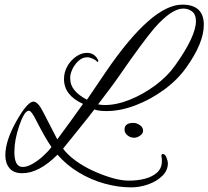

<svg xmlns="http://www.w3.org/2000/svg" viewBox="-20 -699 899 828"><path d="M545 109Q489 109 430 92.5Q371 76 318.5 44Q266 12 228 -32Q148 48 76 48Q39 48 21 26.5Q3 5 3 -29Q3 -92 51 -177Q96 -257 123 -261Q143 -261 164 -220L227 -98Q280 -169 338 -251Q256 -288 256 -358Q256 -388 270.5 -413.5Q285 -439 308 -455Q331 -471 355 -471Q388 -471 403 -440Q405 -437 403.5 -434Q402 -431 400 -432Q393 -440 380 -446Q367 -452 356 -452Q335 -452 317.5 -435.5Q300 -419 290.5 -397Q281 -375 283 -358Q283 -307 355 -269Q372 -294 392 -323.5Q412 -353 435 -387Q634 -679 766 -679Q859 -679 859 -592Q859 -513 782 -406Q744 -353 686 -311Q628 -269 563.5 -244.5Q499 -220 439 -220Q425 -220 411.5 -221.5Q398 -223 387 -227Q361 -193 327 -151Q293 -109 252 -58Q270 -33 303.5 -8Q337 17 379 36.5Q421 56 462 68Q503 80 536 80Q574 80 606 71.5Q638 63 658 44.5Q678 26 678 -4Q678 -8 678 -12Q678 -16 677 -20Q677 -22 676.5 -23Q676 -24 676 -25Q676 -35 682 -35Q692 -35 698 -19.5Q704 -4 704 5Q704 36 680 59.5Q656 83 619.5 96Q583 109 545 109ZM432 -246Q483 -246 541 -269.5Q599 -293 650.5 -331.5Q702 -370 734 -415Q825 -542 825 -608Q825 -636 809 -649Q793 -662 770 -662Q720 -662 646 -578Q623 -551 585.5 -500.5Q548 -450 497 -376Q477 -347 453 -315Q429 -283 403 -249Q417 -246 432 -246ZM78 21Q97 21 120.5 7.5Q144 -6 166 -26Q188 -46 202 -65Q188 -85 172 -113Q156 -141 137 -178Q114 -226 102 -221Q84 -218 63 -157Q42 -96 42 -43Q42 21 78 21ZM559 -105Q542 -105 529.5 -115.5Q517 -126 517 -140Q517 -169 555 -169Q569 -169 583 -159.5Q597 -150 597 -135Q597 -123 584 -114Q571 -105 559 -105Z"/></svg>

Font: Alex Brush
Style: Regular
Weight: 400
Designer: Robert E. Leuschke
Foundry: Robert E. Leuschke
Version: Version 1.111; ttfautohint (v1.8.4.7-5d5b)